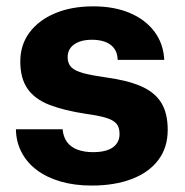

<svg xmlns="http://www.w3.org/2000/svg" viewBox="-20 -566 573 596"><path d="M264.7 10Q210.9 10 167.9 -2.6Q125 -15.1 94.4 -38.1Q63.7 -61.1 46.9 -93.5Q30 -125.9 29.4 -164.7H174.3Q176.6 -140.3 188.6 -124.4Q200.7 -108.6 221.5 -101.1Q242.3 -93.7 268.6 -93.7Q309.7 -93.7 330.4 -108.6Q351.1 -123.6 351.1 -149.9Q351.1 -171.4 340.9 -182.7Q330.6 -194 308.1 -200.6Q285.7 -207.3 248.1 -212.4Q178.6 -222.9 133 -240.7Q87.4 -258.6 65.2 -290.9Q43 -323.3 43 -375Q43 -426.6 71.4 -464.9Q99.7 -503.1 150.7 -524.7Q201.7 -546.3 269.6 -546.3Q334.7 -546.3 383.2 -525.6Q431.7 -505 459.6 -467.6Q487.4 -430.3 489.9 -380.1H345.3Q344.7 -402 334.5 -415.6Q324.3 -429.3 306.8 -435.9Q289.3 -442.6 265.6 -442.6Q230.6 -442.6 210.3 -428.2Q190 -413.9 190 -388.3Q190 -368.6 201.6 -357.1Q213.3 -345.6 239.4 -338.7Q265.4 -331.9 307 -326Q373.1 -317.3 416.2 -299Q459.3 -280.7 479.9 -248.1Q500.6 -215.6 500.6 -162.9Q500.6 -107.6 471.2 -69Q441.9 -30.4 388.7 -10.2Q335.6 10 264.7 10Z"/></svg>

Font: Mona Sans ExtraLight
Style: Regular
Weight: 200
Designer: Deni Anggara
Foundry: GitHub
Version: Version 2.000